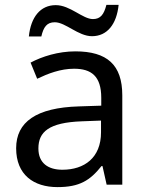

<svg xmlns="http://www.w3.org/2000/svg" viewBox="-20 -755 601 785"><path d="M98 -606H149C158 -645 172 -664 204 -664C248 -664 300 -607 356 -607C419 -607 457 -657 465 -735H415C405 -696 391 -677 360 -677C318 -677 267 -734 208 -734C145 -734 106 -685 98 -606ZM288 -545C218 -545 152 -524 105 -499L132 -433C176 -454 227 -474 283 -474C353 -474 394 -444 394 -355V-323L303 -320C128 -315 46 -256 46 -149C46 -40 118 10 215 10C305 10 348 -17 395 -76H399L416 0H480V-365C480 -490 418 -545 288 -545ZM314 -259 393 -262V-214C393 -110 325 -61 235 -61C177 -61 137 -88 137 -148C137 -216 180 -254 314 -259Z"/></svg>

Font: Noto Sans Hebrew Droid Medium
Style: Regular
Weight: 500
Designer: Monotype Design Team
Foundry: Monotype Imaging Inc.
Version: Version 1.100